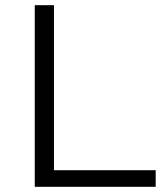

<svg xmlns="http://www.w3.org/2000/svg" viewBox="-20 -720 629 740"><path d="M114 0H580V-64H188V-700H114Z"/></svg>

Font: Malon Grotesk
Style: Regular
Weight: 400
Designer: Julieta Ulanovsky
Foundry: Julieta Ulanovsky
Version: Version 7.200